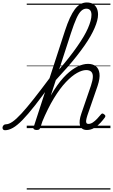

<svg xmlns="http://www.w3.org/2000/svg" viewBox="-216 -1035 912 1551"><path d="M-176 17Q-187 17 -192 9.5Q-197 2 -195.5 -7Q-194 -16 -187 -23.5Q-180 -31 -168 -31Q-145 -31 -115 -51.5Q-85 -72 -43 -117.5Q-1 -163 57 -236.5Q115 -310 194 -416Q206 -432 211.5 -425Q217 -418 215.5 -401Q214 -384 204 -369Q126 -259 67.5 -184.5Q9 -110 -34.5 -65.5Q-78 -21 -112 -2Q-146 17 -176 17ZM486 15Q463 15 449 5Q435 -5 430 -22.5Q425 -40 428 -64Q431 -88 441 -117L519 -344Q533 -386 534 -413.5Q535 -441 521.5 -455Q508 -469 480 -469Q448 -469 406 -445.5Q364 -422 316.5 -372Q269 -322 219.5 -241Q170 -160 122 -44L131 -134Q176 -238 223.5 -311.5Q271 -385 319 -431Q367 -477 411.5 -498Q456 -519 495 -519Q533 -519 557.5 -500.5Q582 -482 587.5 -442.5Q593 -403 572 -340L490 -103Q482 -78 480 -63Q478 -48 482.5 -41Q487 -34 498 -34Q516 -34 533.5 -45.5Q551 -57 568 -75Q585 -93 598 -109Q604 -117 610 -118Q616 -119 623 -113Q634 -106 635 -99.5Q636 -93 631 -86Q619 -69 597.5 -45Q576 -21 547.5 -3Q519 15 486 15ZM80 15Q68 15 59.5 10Q51 5 55 -6L309 -787Q348 -906 389 -960.5Q430 -1015 485 -1015Q516 -1015 536 -1002.5Q556 -990 566 -968Q576 -946 576 -917Q576 -895 569 -868Q562 -841 548.5 -809.5Q535 -778 514.5 -742Q494 -706 466 -666Q438 -626 403.5 -582Q369 -538 326.5 -489.5Q284 -441 235 -388L110 -4Q106 6 100.5 10.5Q95 15 80 15ZM262 -474Q306 -525 342 -571Q378 -617 407 -658.5Q436 -700 458 -737Q480 -774 494 -806Q508 -838 515.5 -865.5Q523 -893 523 -915Q523 -931 518.5 -942Q514 -953 505 -959Q496 -965 481 -965Q459 -965 439.5 -946.5Q420 -928 401 -885.5Q382 -843 358 -770ZM0 486H676V496H0ZM0 -20H676V0H0ZM0 -505H676V-500H0ZM0 -1006H676V-996H0Z"/></svg>

Font: Playwrite CA Guides
Style: Regular
Weight: 400
Designer: Veronika Burian, José Scaglione
Foundry: TypeTogether
Version: Version 1.003